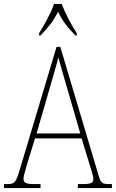

<svg xmlns="http://www.w3.org/2000/svg" viewBox="-23 -951 586 971"><path d="M175 -784V-771H181C222 -813 245 -842 271 -891C295 -842 318 -813 359 -771H365V-784C339 -822 306 -886 289 -931H250C235 -886 200 -822 175 -784ZM-3 0H182V-20H150C105 -20 96 -28 96 -47C96 -64 111 -109 118 -134L154 -251H390L429 -122C436 -99 449 -62 449 -48C449 -28 441 -20 396 -20H371V0H543V-20H531C494 -20 487 -25 477 -59L282 -714H263L77 -93C58 -30 52 -20 15 -20H-3ZM162 -276 230 -511C245 -565 265 -628 272 -661C282 -625 298 -567 319 -497L383 -276Z"/></svg>

Font: Noto Serif Georgian Condensed Thin
Style: Regular
Weight: 100
Width: 3
Designer: Monotype Design Team, Akaki Razmadze
Foundry: Google LLC
Version: Version 2.003